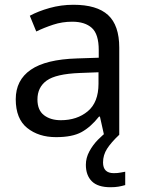

<svg xmlns="http://www.w3.org/2000/svg" viewBox="-20 -565 601 805"><path d="M288 -545Q386 -545 433 -502Q480 -459 480 -365V0H416L399 -76H395Q360 -32 321.5 -11Q283 10 215 10Q142 10 94 -28.5Q46 -67 46 -149Q46 -229 109 -272.5Q172 -316 303 -320L394 -323V-355Q394 -422 365 -448Q336 -474 283 -474Q241 -474 203 -461.5Q165 -449 132 -433L105 -499Q140 -518 188 -531.5Q236 -545 288 -545ZM314 -259Q214 -255 175.5 -227Q137 -199 137 -148Q137 -103 164.5 -82Q192 -61 235 -61Q303 -61 348 -98.5Q393 -136 393 -214V-262ZM412 116Q412 161 457 161Q474 161 485.5 158.5Q497 156 505 155V211Q491 215 477 217.5Q463 220 443 220Q390 220 365 195Q340 170 340 126Q340 97 354.5 70Q369 43 390.5 21Q412 -1 432 -15L480 0Q446 32 429 58.5Q412 85 412 116Z"/></svg>

Font: Noto Sans Elymaic
Style: Regular
Weight: 400
Designer: Morgane Pierson
Foundry: Google LLC
Version: Version 1.002; ttfautohint (v1.8.4.7-5d5b)